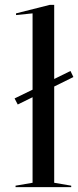

<svg xmlns="http://www.w3.org/2000/svg" viewBox="-20 -770 322 790"><path d="M40 -365 53 -340 114 -370V-18L44 -6V0H273V-6L203 -18V-414L282 -453L270 -478L203 -445V-750H185L46 -715V-708L114 -715V-401Z"/></svg>

Font: Mazius Display
Style: Regular
Weight: 400
Designer: Alberto Casagrande & Collletttivo
Foundry: Collletttivo
Version: Version 2.000;Glyphs 3.2 (3217)